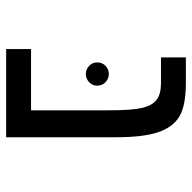

<svg xmlns="http://www.w3.org/2000/svg" viewBox="-20 -620 639 640"><g transform="rotate(90 300.0 -299.5)"><path d="M437 0H143.1V-83H347.2V-341.8Q347.2 -419.9 339.1 -453.6Q331.1 -487.3 312 -501.7Q293 -516.1 256.8 -516.1H170.9V-599.1H253.9Q332 -599.1 367.9 -577.4Q403.8 -555.7 420.4 -506.1Q437 -456.5 437 -367.2ZM187.5 -303.2Q187.5 -320.3 199 -331.3Q210.4 -342.3 226.1 -342.3Q241.7 -342.3 253.4 -331.3Q265.1 -320.3 265.1 -303.2Q265.1 -287.6 253.4 -276.6Q241.7 -265.6 226.1 -265.6Q210.4 -265.6 199 -276.6Q187.5 -287.6 187.5 -303.2Z"/></g></svg>

Font: Cousine
Style: Regular
Weight: 400
Monospace: yes
Designer: Steve Matteson
Foundry: Ascender Corporation
Version: Version 1.20